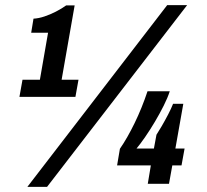

<svg xmlns="http://www.w3.org/2000/svg" viewBox="-20 -719 809 751"><path d="M87 12 634 -699H712L164 12ZM56 -340 68 -407H136L168 -591H102L111 -646Q131 -647 153.5 -654.5Q176 -662 198.5 -673.5Q221 -685 239 -698H272L221 -407H287L275 -340ZM558 0 570 -72H438L449 -137Q478 -179 506.5 -237.5Q535 -296 557 -362H644Q636 -337 620.5 -306Q605 -275 586 -243Q567 -211 548 -183.5Q529 -156 514 -138H582L592 -192Q600 -204 612.5 -225.5Q625 -247 637.5 -271Q650 -295 657 -313H697L666 -138H702L690 -72H654L641 0Z"/></svg>

Font: Archivo Condensed ExtraBold
Style: Italic
Weight: 800
Width: 3
Italic angle: -10°
Designer: Hector Gatti
Foundry: Omnibus-Type
Version: Version 2.001